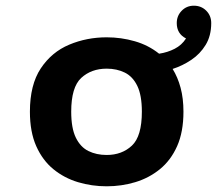

<svg xmlns="http://www.w3.org/2000/svg" viewBox="-20 -643 762 674"><path d="M354.5 11Q302 11 253.8 -3.5Q205.5 -18 167.5 -49Q129.5 -80 107.2 -130Q85 -180 85 -251Q85 -345.5 123.2 -403Q161.5 -460.5 223 -486.2Q284.5 -512 354.5 -512Q405.5 -512 453.2 -498.2Q501 -484.5 538.5 -454.5Q568.5 -459 593.2 -471.8Q618 -484.5 633 -508Q600.5 -524.5 600.5 -562Q600.5 -587.5 617.8 -605.2Q635 -623 660.5 -623Q686.5 -623 704 -605.5Q721.5 -588 721.5 -562Q721.5 -517.5 702 -485.5Q682.5 -453.5 651.5 -432.8Q620.5 -412 586 -401Q604 -372 614 -334.8Q624 -297.5 624 -251Q624 -180 601.8 -130Q579.5 -80 541.2 -49Q503 -18 454.8 -3.5Q406.5 11 354.5 11ZM354.5 -99Q408 -99 443 -131.8Q478 -164.5 478 -251Q478 -308.5 462 -341.5Q446 -374.5 418 -388.2Q390 -402 354.5 -402Q300.5 -402 265.2 -369.5Q230 -337 230 -251Q230 -193 246.2 -159.8Q262.5 -126.5 290.5 -112.8Q318.5 -99 354.5 -99Z"/></svg>

Font: League Mono SemiBold
Style: Regular
Weight: 600
Width: 6
Designer: Tyler Finck
Foundry: The League of Moveable Type / Tyler Finck
Version: Version 2.300;RELEASE